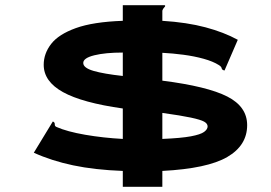

<svg xmlns="http://www.w3.org/2000/svg" viewBox="-20 -671 1040 738"><path d="M452 47V-14Q344 -18 261 -35.5Q178 -53 110 -84L183 -204Q191 -201 190.5 -193.5Q190 -186 197 -183Q238 -165 307.5 -153Q377 -141 452 -137V-254Q296 -276 222 -317Q148 -358 148 -422Q148 -465 176.5 -502Q205 -539 271.5 -563Q338 -587 452 -591V-651H613Q615 -650 615 -648Q615 -646 610.5 -641.5Q606 -637 604 -630V-591Q699 -585 770 -566Q841 -547 894 -518L843 -400Q833 -402 832 -408.5Q831 -415 821 -421Q799 -435 763 -445Q727 -455 685.5 -460.5Q644 -466 604 -468V-361Q777 -339 853.5 -300Q930 -261 930 -190Q930 -112 853.5 -67.5Q777 -23 604 -14V47ZM452 -379V-469Q385 -469 342.5 -458.5Q300 -448 300 -429Q300 -410 339.5 -398.5Q379 -387 452 -379ZM604 -137Q676 -140 713.5 -147Q751 -154 764.5 -164Q778 -174 778 -185Q778 -196 764.5 -203.5Q751 -211 713.5 -219Q676 -227 604 -237Z"/></svg>

Font: Inconsolata UltraExpanded Black
Style: Regular
Weight: 900
Width: 9
Monospace: yes
Designer: Raph Levien, Cyreal, Brenton Simpson
Foundry: Raph Levien, Cyreal, Google
Version: Version 3.001; ttfautohint (v1.8.2.53-6de2)